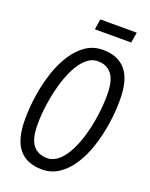

<svg xmlns="http://www.w3.org/2000/svg" viewBox="-159 -941 809 1034"><g transform="rotate(20 245.5 -424.5)"><path d="M212 9Q125 9 80 -45Q35 -99 35 -214Q35 -284 46 -354.5Q57 -425 78 -488.5Q99 -552 131.5 -602Q164 -652 206.5 -680.5Q249 -709 303 -709Q390 -709 435 -655Q480 -601 480 -486Q480 -416 469 -345.5Q458 -275 437 -211.5Q416 -148 383.5 -98Q351 -48 308 -19.5Q265 9 212 9ZM218 -58Q253 -58 283 -84.5Q313 -111 336 -156.5Q359 -202 374.5 -258Q390 -314 398 -373.5Q406 -433 406 -488Q406 -571 377.5 -606.5Q349 -642 298 -642Q262 -642 232 -615.5Q202 -589 179 -543.5Q156 -498 140.5 -442Q125 -386 116.5 -326.5Q108 -267 108 -212Q108 -129 136.5 -93.5Q165 -58 218 -58ZM223 -798 232 -858H441L431 -798Z"/></g></svg>

Font: Georama SemiCondensed
Style: Italic
Weight: 400
Width: 4
Italic angle: -9°
Designer: Jean-Baptiste Levee
Foundry: Production Type
Version: Version 1.000